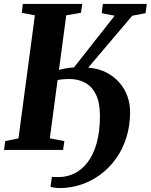

<svg xmlns="http://www.w3.org/2000/svg" viewBox="-20 -763 767 977"><path d="M286 194Q274.5 194 259.5 192.2Q244.5 190.5 237 187.5L244 137Q250 137.5 260.2 137.8Q270.5 138 281.5 138Q321 137.5 358 119.8Q395 102 424.5 64.5Q454 27 471.2 -32.2Q488.5 -91.5 488.5 -174Q488.5 -240 468.5 -281.2Q448.5 -322.5 413.5 -341.8Q378.5 -361 332 -361Q318 -361 302.5 -359.8Q287 -358.5 273 -355.5L233.5 -59L307.5 -45L301 0H0.5L6.5 -45L74 -59L157.5 -685L91 -698L96 -743H398.5L392 -698L317 -685L280 -407Q294.5 -411.5 313.5 -415Q332.5 -418.5 356.5 -420L563.5 -683L497.5 -696L503.5 -743H727L720.5 -696L653 -683L429 -419Q481.5 -414.5 521.2 -394Q561 -373.5 588 -342.2Q615 -311 628.5 -272.8Q642 -234.5 642 -194Q642 -123.5 623.2 -63.8Q604.5 -4 570.8 43.5Q537 91 491.8 124.5Q446.5 158 394.2 175.8Q342 193.5 286 194Z"/></svg>

Font: Merriweather 36pt ExtraBold
Style: Italic
Weight: 800
Italic angle: -7.8°
Version: Version 2.101